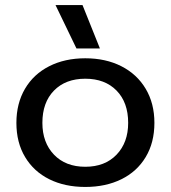

<svg xmlns="http://www.w3.org/2000/svg" viewBox="-20 -726 677 761"><path d="M200 -706H307L376 -534H283ZM45 -239Q45 -316 79 -374Q113 -432 175 -463.5Q237 -495 318 -495Q399 -495 461 -463.5Q523 -432 557.5 -374Q592 -316 592 -239Q592 -161 557.5 -103.5Q523 -46 461 -15.5Q399 15 318 15Q237 15 175.5 -15.5Q114 -46 79.5 -103.5Q45 -161 45 -239ZM488 -239Q488 -320 442 -367Q396 -414 318 -414Q240 -414 194 -367Q148 -320 148 -239Q148 -161 194 -113Q240 -65 318 -65Q396 -65 442 -113Q488 -161 488 -239Z"/></svg>

Font: Prompt
Style: Regular
Weight: 400
Designer: Katatrad Team
Foundry: CadsonDemak
Version: Version 1.001